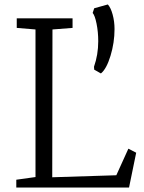

<svg xmlns="http://www.w3.org/2000/svg" viewBox="-20 -840 644 860"><path d="M53 0ZM139 -47V-708L55 -715V-758H305V-715L215 -708L214 -46L501 -55L555 -174L590 -156L558 0H53V-35ZM401 -541Q420 -595 420 -655Q420 -697 412.5 -734Q405 -771 395 -782L402 -803L463 -820Q476 -806 484.5 -775Q493 -744 493 -710Q493 -649 475 -590Q457 -531 432 -511L402 -528Z"/></svg>

Font: Martel Light
Style: Regular
Weight: 300
Designer: Dan Reynolds
Foundry: Dan Reynolds
Version: Version 1.001; ttfautohint (v1.1) -l 5 -r 5 -G 72 -x 0 -D la